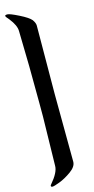

<svg xmlns="http://www.w3.org/2000/svg" viewBox="-139 -816 458 940"><g transform="rotate(-15 90.0 -346.0)"><path d="M132 -692 130 -345 132 -2Q132 23 100.5 45.5Q69 68 40 79Q11 90 3 90Q-5 90 -5 84Q-5 81 -1 77Q41 28 41 -5L46 -254V-323Q46 -514 41 -688Q41 -717 10 -756L-1 -769Q-5 -773 -5 -777.5Q-5 -782 7 -782Q19 -782 63 -760Q107 -738 120 -722Q132 -705 132 -692Z"/></g></svg>

Font: Aladin
Style: Regular
Weight: 400
Designer: Angel Koziupa and Alejandro Paul
Foundry: Angel Koziupa and Alejandro Paul
Version: Version 1.000